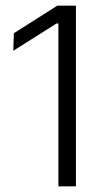

<svg xmlns="http://www.w3.org/2000/svg" viewBox="-20 -659 368 679"><path d="M186.5 0V-576H180L27 -479.5L29 -541.5L182.5 -639H248.5V0Z"/></svg>

Font: Anek Telugu Light
Style: Regular
Weight: 300
Version: Version 1.003